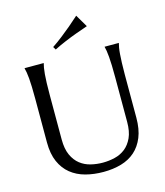

<svg xmlns="http://www.w3.org/2000/svg" viewBox="-134 -1021 977 1138"><g transform="rotate(-15 355.0 -452.5)"><path d="M570.8 -508.8Q570.8 -550.3 569.8 -581.3Q568.8 -612.3 566.9 -635Q564.9 -657.7 562.5 -672.9Q560.1 -688 557.1 -698.2V-700.2H644V-698.2Q641.1 -688 638.4 -672.9Q635.7 -657.7 634 -635Q632.3 -612.3 631.1 -581.3Q629.9 -550.3 629.9 -508.8V-245.1Q629.9 -175.3 609.9 -126Q589.8 -76.7 554.2 -45.2Q518.6 -13.7 468.8 0.7Q418.9 15.1 359.9 15.1Q300.8 15.1 249.8 1.5Q198.7 -12.2 160.9 -42.7Q123 -73.2 101.6 -121.8Q80.1 -170.4 80.1 -240.2V-508.8Q80.1 -550.3 79.1 -581.3Q78.1 -612.3 76.2 -635Q74.2 -657.7 71.5 -672.9Q68.8 -688 65.9 -698.2V-700.2H183.1V-698.2Q180.2 -688 177.5 -672.9Q174.8 -657.7 172.9 -635Q170.9 -612.3 169.9 -581.3Q168.9 -550.3 168.9 -508.8V-234.9Q168.9 -176.8 186.3 -138.9Q203.6 -101.1 231.9 -78.9Q260.3 -56.6 296.4 -47.9Q332.5 -39.1 370.1 -39.1Q407.7 -39.1 443.8 -47.9Q480 -56.6 508.1 -78.9Q536.1 -101.1 553.5 -138.9Q570.8 -176.8 570.8 -234.9ZM486.8 -845.2Q450.7 -833 413.6 -819.3Q397.5 -813.5 379.9 -806.6Q362.3 -799.8 344.2 -792Q326.2 -784.2 307.9 -776.1Q289.6 -768.1 272.9 -759.3L262.2 -777.3Q293.9 -798.3 325.4 -823.2Q356.9 -848.1 383.3 -870.1Q413.6 -895.5 441.9 -921.4Z"/></g></svg>

Font: Marcellus
Style: Regular
Weight: 400
Designer: Astigmatic (AOETI)
Foundry: Astigmatic (AOETI)
Version: Version 1.000